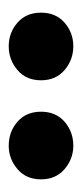

<svg xmlns="http://www.w3.org/2000/svg" viewBox="106 -872 188 440"><g transform="rotate(-90 200.0 -652.0)"><path d="M86 -578Q56 -578 32.5 -598Q9 -618 9 -652Q9 -686 32.5 -706Q56 -726 86 -726Q118 -726 141 -706Q164 -686 164 -652Q164 -618 141 -598Q118 -578 86 -578ZM314 -578Q283 -578 259.5 -598Q236 -618 236 -652Q236 -686 259.5 -706Q283 -726 314 -726Q345 -726 368 -706Q391 -686 391 -652Q391 -618 368 -598Q345 -578 314 -578Z"/></g></svg>

Font: Source Serif 4 18pt
Style: Bold
Weight: 700
Designer: Frank Grießhammer
Foundry: Adobe Systems Incorporated
Version: Version 4.004;hotconv 1.0.116;makeotfexe 2.5.65601